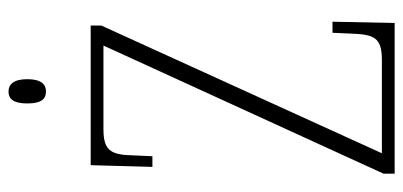

<svg xmlns="http://www.w3.org/2000/svg" viewBox="-268 -679 947 451"><g transform="rotate(-90 205.5 -453.5)"><path d="M216 -819C232 -819 245 -829 245 -863C245 -896 232 -907 216 -907C199 -907 188 -896 188 -863C188 -829 199 -819 216 -819ZM23 0H377L380 -146H354L352 -101C350 -49 343 -30 291 -30H71L371 -689V-714H43L39 -569H64L66 -613C67 -665 76 -684 127 -684H324L23 -26Z"/></g></svg>

Font: Noto Serif Lao ExtraCondensed ExtraLight
Style: Regular
Weight: 200
Width: 2
Designer: Monotype Design Team
Foundry: Monotype Imaging Inc.
Version: Version 2.003